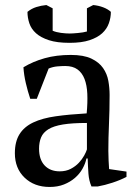

<svg xmlns="http://www.w3.org/2000/svg" viewBox="-20 -730 545 762"><path d="M39 0ZM410 -131Q410 -109 411 -93Q412 -77 413 -59L482 -49V-28Q457 -15 426.5 -5Q396 5 368 10H343Q333 -13 331 -40.5Q329 -68 328 -101H323Q319 -81 307.5 -60.5Q296 -40 277.5 -24Q259 -8 234 2Q209 12 177 12Q116 12 77.5 -25Q39 -62 39 -122Q39 -168 57.5 -197.5Q76 -227 112 -244Q148 -261 201 -268.5Q254 -276 324 -280Q328 -323 326.5 -357.5Q325 -392 315.5 -416.5Q306 -441 287.5 -454.5Q269 -468 239 -468Q225 -468 207.5 -466.5Q190 -465 173 -458L126 -338H100Q90 -368 82.5 -400Q75 -432 73 -463Q111 -486 157.5 -499Q204 -512 261 -512Q312 -512 342.5 -497.5Q373 -483 389 -460Q405 -437 410 -409Q415 -381 415 -353Q415 -293 412.5 -237.5Q410 -182 410 -131ZM217 -50Q242 -50 261 -60Q280 -70 293 -84Q306 -98 314 -112.5Q322 -127 325 -137V-242Q267 -242 230 -236Q193 -230 172 -217Q151 -204 143 -184.5Q135 -165 135 -140Q135 -97 157 -73.5Q179 -50 217 -50ZM256 -560Q206 -560 174 -570.5Q142 -581 123 -598Q104 -615 96.5 -637.5Q89 -660 89 -683Q105 -696 124 -702Q143 -708 164 -710L189 -697V-608Q203 -602 222 -599.5Q241 -597 257 -597Q267 -597 289 -599Q311 -601 325 -605V-697L350 -710Q371 -708 389.5 -701Q408 -694 420 -683Q420 -660 412 -637.5Q404 -615 385.5 -598Q367 -581 335.5 -570.5Q304 -560 256 -560Z"/></svg>

Font: PT Serif
Style: Regular
Weight: 400
Designer: A.Korolkova, O.Umpeleva, V.Yefimov
Foundry: ParaType Ltd
Version: Version 1.000W OFL; ttfautohint (v1.6)